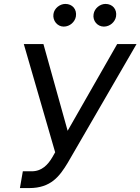

<svg xmlns="http://www.w3.org/2000/svg" viewBox="-20 -953 719 983"><path d="M82 9.9H129.6C241.1 9.9 285.2 -50.8 327.1 -120L679 -727.3H579.9L326.3 -283.4L202.4 -727.3H101.9L262.4 -173.3L247.2 -146.7C225.5 -110.4 195 -76 142 -76H96.9ZM253.6 -881C248.6 -847.3 273.8 -816.8 306.1 -816.8C338.1 -816.8 364 -841.3 368.6 -869C374.3 -905.2 350.9 -932.9 314.6 -932.9C286.9 -932.9 257.8 -911.2 253.6 -881ZM459.2 -881C453.1 -845.9 479.4 -816.8 511.7 -816.8C543.7 -816.8 569.6 -841.3 574.2 -869C579.9 -905.2 556.5 -932.9 520.2 -932.9C492.5 -932.9 464.1 -911.2 459.2 -881Z"/></svg>

Font: Margiela Sans Text
Style: Italic
Weight: 400
Italic angle: -9.39999°
Designer: Stefan Endress, Andreas Faust
Version: Version 1.100;FEAKit 1.0